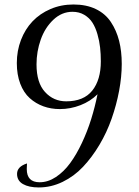

<svg xmlns="http://www.w3.org/2000/svg" viewBox="-20 -740 613 847"><path d="M154.8 64Q191.9 64 226.8 40.8Q261.7 17.6 289.6 -20.5Q317.4 -58.6 341.3 -109.4Q365.2 -160.2 382.1 -214.1Q398.9 -268.1 410.2 -324.2Q378.9 -293 334.7 -275.9Q290.5 -258.8 244.1 -258.8Q205.1 -258.8 171.4 -271Q137.7 -283.2 111.1 -307.1Q84.5 -331.1 69.3 -370.8Q54.2 -410.6 54.2 -461.9Q54.2 -516.1 72.5 -563.7Q90.8 -611.3 123.5 -645.8Q156.2 -680.2 202.9 -700.2Q249.5 -720.2 304.2 -720.2Q360.8 -720.2 402.8 -700Q444.8 -679.7 469.2 -642.8Q493.7 -606 505.4 -560.1Q517.1 -514.2 517.1 -458Q517.1 -401.4 505.4 -339.1Q493.7 -276.9 472.4 -216.3Q451.2 -155.8 418.5 -100.8Q385.7 -45.9 346.4 -4.2Q307.1 37.6 256.3 62.3Q205.6 86.9 150.9 86.9Q107.4 86.9 81.3 72Q55.2 57.1 55.2 26.9Q55.2 -4.9 99.1 -19Q99.1 -14.2 98.6 -7.1Q98.1 0 98.1 5.9Q98.1 64 154.8 64ZM272 -293Q349.1 -293 387 -340.3Q424.8 -387.7 424.8 -469.2Q424.8 -501.5 421.6 -530.3Q418.5 -559.1 409.9 -588.9Q401.4 -618.7 387.9 -639.9Q374.5 -661.1 351.8 -674.6Q329.1 -688 299.8 -688Q252.4 -688 215.3 -652.8Q178.2 -617.7 159.7 -565.2Q141.1 -512.7 141.1 -456.1Q141.1 -375 178.7 -334Q216.3 -293 272 -293Z"/></svg>

Font: Dancing Script OT
Style: Regular
Weight: 400
Foundry: Pablo Impallari. www.impallari.com
Version: Version 1.000